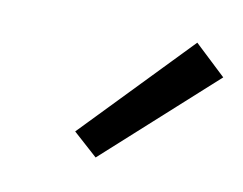

<svg xmlns="http://www.w3.org/2000/svg" viewBox="-39 -747 385 304"><g transform="rotate(10 153.5 -595.5)"><path d="M130 -492 91 -527 257 -699 307 -652Z"/></g></svg>

Font: EauTest Medium
Style: Italic
Weight: 500
Italic angle: -12°
Designer: Christian Thalmann (Catharsis Fonts)
Version: Version 0.001;PS 000.001;hotconv 1.0.88;makeotf.lib2.5.64775